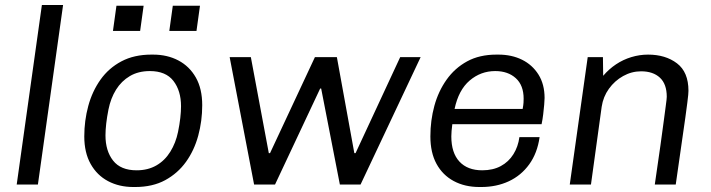

<svg xmlns="http://www.w3.org/2000/svg" viewBox="-20 -740 2850 770"><path d="M47 0 148 -720H233L132 0Z M515 10Q458 10 413.5 -13.5Q369 -37 343.5 -82.5Q318 -128 318 -193Q318 -256 334 -315Q350 -374 383 -420.5Q416 -467 467 -494Q518 -521 587 -521H594Q651 -521 695.5 -497.5Q740 -474 765.5 -429Q791 -384 791 -318Q791 -255 775 -196Q759 -137 726 -91Q693 -45 642.5 -17.5Q592 10 522 10ZM528 -57Q573 -57 607 -76.5Q641 -96 663 -131.5Q685 -167 694 -211Q700 -240 703 -266.5Q706 -293 706 -314Q706 -376 675.5 -415.5Q645 -455 581 -455Q535 -455 501 -435Q467 -415 445.5 -380.5Q424 -346 415 -301Q409 -271 406 -244.5Q403 -218 403 -197Q403 -135 433.5 -96Q464 -57 528 -57ZM433 -616 447 -717H556L542 -616ZM659 -616 673 -717H782L768 -616Z M999 0 901 -511H986L1058 -126H1063L1243 -511H1331L1401 -126H1406L1585 -511H1667L1426 0H1343L1268 -385H1264L1083 0Z M1903 10Q1844 10 1799.5 -14Q1755 -38 1730.5 -83Q1706 -128 1706 -193Q1706 -257 1722 -315.5Q1738 -374 1771 -420.5Q1804 -467 1853.5 -494Q1903 -521 1971 -521H1979Q2032 -521 2073.5 -500.5Q2115 -480 2139.5 -441Q2164 -402 2164 -347Q2164 -338 2162.5 -320.5Q2161 -303 2158.5 -282Q2156 -261 2152 -242H1794Q1792 -228 1791 -215Q1790 -202 1790 -193Q1790 -127 1822.5 -92Q1855 -57 1914 -57Q1957 -57 1988.5 -74Q2020 -91 2039 -121.5Q2058 -152 2063 -190H2144Q2135 -126 2102.5 -81Q2070 -36 2020.5 -13Q1971 10 1910 10ZM1803 -303H2076Q2079 -319 2079.5 -328Q2080 -337 2080 -344Q2080 -398 2048.5 -426.5Q2017 -455 1966 -455Q1908 -455 1863.5 -417Q1819 -379 1803 -303Z M2265 0 2337 -511H2398L2399 -436Q2422 -463 2450.5 -482Q2479 -501 2512 -511Q2545 -521 2579 -521Q2649 -521 2695 -486Q2741 -451 2741 -376Q2741 -369 2740 -359Q2739 -349 2736.5 -328.5Q2734 -308 2728.5 -268.5Q2723 -229 2713.5 -164Q2704 -99 2690 0H2606Q2620 -94 2628.5 -156Q2637 -218 2642 -255Q2647 -292 2649.5 -311.5Q2652 -331 2653 -339Q2654 -347 2654 -352Q2654 -403 2626.5 -428.5Q2599 -454 2551 -454Q2513 -454 2479 -435Q2445 -416 2422 -384Q2399 -352 2393 -312L2350 0Z"/></svg>

Font: Chivo Medium Light
Style: Italic
Weight: 300
Italic angle: -8.05°
Version: Version 2.002